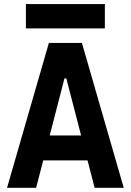

<svg xmlns="http://www.w3.org/2000/svg" viewBox="-20 -899 626 919"><path d="M13.7 0H152.8L187 -131.3H398.9L433.1 0H572.3L372.1 -693.4H213.9ZM104 -763.2H481.9V-879.4H104ZM217.8 -250.5 288.6 -523.9H297.4L368.2 -250.5Z"/></svg>

Font: CaskaydiaCove Nerd Font
Style: Bold
Weight: 700
Designer: Aaron Bell
Foundry: Saja Typeworks
Version: Version 2111.1;Nerd Fonts 2.3.0